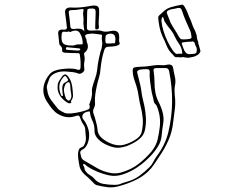

<svg xmlns="http://www.w3.org/2000/svg" viewBox="-20 -769 1040 835"><path d="M767 -748Q774 -750 777 -747Q780 -744 782 -741Q791 -727 796.5 -711.5Q802 -696 809 -682Q813 -673 815.5 -664.5Q818 -656 822 -648Q826 -641 829.5 -632.5Q833 -624 835 -616Q836 -614 836 -609.5Q836 -605 837 -603Q838 -595 839.5 -593Q841 -591 842 -586Q842 -579 843.5 -576.5Q845 -574 848 -561Q853 -548 851 -544Q847 -536 843.5 -533Q840 -530 830 -525Q823 -522 816.5 -521Q810 -520 801 -518Q797 -517 795 -518Q793 -519 788 -519Q780 -519 778.5 -520.5Q777 -522 771 -520Q766 -519 760 -520Q754 -521 746 -520Q742 -520 738 -524Q734 -528 731 -532Q713 -549 705 -569.5Q697 -590 687 -610Q678 -630 674 -650Q670 -670 668 -690Q667 -698 675.5 -705Q684 -712 691 -719Q706 -733 726 -738.5Q746 -744 767 -748ZM267 -683Q266 -691 265 -699Q264 -707 263 -715Q262 -727 270 -732.5Q278 -738 297 -736Q327 -735 361 -741Q388 -747 399 -744Q410 -741 411 -727Q412 -708 410 -689Q408 -670 410 -651Q412 -643 401 -641Q395 -641 394.5 -644Q394 -647 394 -650Q395 -667 395 -683.5Q395 -700 396 -716Q396 -722 394 -727Q392 -732 380 -732Q367 -732 363 -730Q359 -728 359 -717Q359 -701 358.5 -684.5Q358 -668 358 -652Q357 -642 362.5 -638.5Q368 -635 382 -636Q393 -637 405 -637Q417 -637 427 -633Q441 -629 461 -634Q496 -641 498 -614Q499 -606 498 -598Q497 -590 500 -582Q502 -577 496.5 -574Q491 -571 484 -569Q469 -566 455 -566Q445 -566 440.5 -562.5Q436 -559 434 -553Q427 -532 423 -510.5Q419 -489 417 -468Q416 -450 410.5 -432Q405 -414 401 -395Q397 -377 394.5 -359Q392 -341 393 -324Q395 -312 389 -300Q382 -287 387 -274Q392 -261 395 -249Q398 -238 400.5 -227.5Q403 -217 404 -206Q405 -187 418 -173.5Q431 -160 451 -150Q489 -131 521 -140Q553 -149 578 -168Q588 -176 592.5 -185Q597 -194 598 -204Q603 -230 600.5 -256.5Q598 -283 591 -309Q587 -325 584.5 -341Q582 -357 579 -373Q574 -395 566 -416.5Q558 -438 557 -461Q557 -473 563.5 -475.5Q570 -478 593 -479Q608 -479 622.5 -481Q637 -483 652 -485Q657 -486 663 -486Q669 -486 675 -486Q691 -484 704 -487Q730 -493 733 -473Q736 -454 740.5 -435.5Q745 -417 741 -397Q739 -387 739 -376.5Q739 -366 740 -355Q744 -326 740.5 -296Q737 -266 733 -237Q729 -197 713 -160Q697 -123 672 -87Q661 -71 650 -54Q639 -37 623 -22Q598 1 565.5 16Q533 31 496 41Q471 48 447 45Q423 42 400 36Q392 33 387.5 27.5Q383 22 378 18Q371 10 363 3Q355 -4 347 -11Q330 -28 326 -45Q324 -56 323 -62Q322 -68 320 -82Q320 -82 319.5 -91.5Q319 -101 320 -107Q322 -118 325 -122Q328 -126 336 -129Q344 -132 347 -140Q355 -156 353.5 -171Q352 -186 351 -202Q351 -216 343 -227Q335 -238 331 -250Q327 -264 322.5 -266Q318 -268 301 -262Q275 -255 250.5 -264.5Q226 -274 215 -287Q205 -297 197.5 -307.5Q190 -318 183 -329Q156 -372 179 -421Q195 -453 218 -461.5Q241 -470 281 -471Q291 -471 300 -470Q309 -469 317 -466Q328 -462 330 -473Q332 -503 327 -532Q326 -537 322 -537.5Q318 -538 313 -538Q300 -538 286.5 -538.5Q273 -539 260 -540Q249 -543 250 -549Q252 -561 244 -569Q240 -572 238 -577Q237 -589 235.5 -600.5Q234 -612 233 -624Q232 -643 257 -640Q272 -639 271 -650Q270 -658 269 -666.5Q268 -675 267 -683ZM790 -598Q794 -599 797.5 -599Q801 -599 805 -600Q814 -602 813 -608Q812 -616 810.5 -624.5Q809 -633 805 -640Q796 -660 787.5 -679.5Q779 -699 773 -718Q769 -732 762.5 -734Q756 -736 739 -731Q735 -730 730 -729.5Q725 -729 720 -727Q713 -725 708.5 -721.5Q704 -718 706 -711Q710 -701 714 -690.5Q718 -680 722 -670Q730 -655 739.5 -640.5Q749 -626 757 -611Q764 -600 768 -598.5Q772 -597 790 -598ZM347 -632Q346 -643 344 -654.5Q342 -666 343 -677Q344 -688 342 -699.5Q340 -711 343 -723Q346 -732 332 -729Q322 -727 312 -726Q302 -725 291 -725Q277 -725 279 -714Q281 -699 283 -683.5Q285 -668 286 -653Q287 -642 301 -643Q315 -645 327 -644Q339 -643 347 -632ZM689 -696Q681 -692 682.5 -675Q684 -658 691 -634.5Q698 -611 709 -588.5Q720 -566 731 -550.5Q742 -535 750 -534Q752 -536 762.5 -535.5Q773 -535 773 -536Q771 -561 759.5 -577Q748 -593 740 -610Q733 -627 719 -643.5Q705 -660 695 -677Q693 -682 692 -687Q691 -692 689 -696ZM339 -590Q338 -605 330 -620Q319 -646 286 -630Q285 -629 281.5 -631Q278 -633 277 -632Q271 -629 261.5 -631Q252 -633 249 -625Q248 -621 247.5 -611.5Q247 -602 248 -597Q250 -578 265.5 -574Q281 -570 298 -571Q305 -572 309.5 -574Q314 -576 320 -576Q336 -575 338.5 -577Q341 -579 339 -590ZM464 -580Q468 -582 474 -580.5Q480 -579 481 -586Q482 -593 482 -600Q482 -607 479 -614Q472 -625 454 -622Q438 -619 439 -608Q439 -604 438.5 -601Q438 -598 438 -595Q438 -583 442 -581Q446 -579 464 -580ZM185 -380Q188 -353 202.5 -333.5Q217 -314 233 -295Q238 -290 245.5 -286Q253 -282 261 -278Q271 -274 292 -276Q313 -278 334.5 -283.5Q356 -289 365 -294Q370 -297 370 -300Q370 -303 370 -307Q370 -313 368.5 -312Q367 -311 368 -314Q369 -317 375 -334Q377 -338 377.5 -342.5Q378 -347 379 -351Q381 -359 380 -369Q379 -379 381 -387Q385 -404 392.5 -424.5Q400 -445 402 -461Q404 -481 407 -498.5Q410 -516 415 -536Q417 -546 419.5 -551Q422 -556 424 -572Q426 -580 424 -589Q422 -598 423 -607Q424 -611 424 -614.5Q424 -618 417 -619Q405 -620 393.5 -622Q382 -624 369 -622Q359 -621 353.5 -618Q348 -615 352 -606Q355 -602 356 -596Q357 -590 358 -585Q363 -574 362 -562.5Q361 -551 348 -540Q344 -536 346 -531Q350 -516 347 -500.5Q344 -485 347 -469Q348 -460 338.5 -453Q329 -446 321 -449Q309 -454 295.5 -455.5Q282 -457 268 -458Q242 -460 222 -451.5Q202 -443 195 -428Q190 -415 186 -402.5Q182 -390 185 -380ZM795 -587Q791 -586 786.5 -586Q782 -586 777 -585Q768 -584 771 -577Q775 -568 778 -558Q781 -548 788 -540Q795 -533 805 -533.5Q815 -534 824 -535Q834 -537 834.5 -542.5Q835 -548 836 -553Q836 -561 832 -567.5Q828 -574 827 -581Q824 -591 812 -588Q808 -588 804 -587.5Q800 -587 795 -587ZM317 -549Q328 -549 329 -553Q330 -559 320 -559Q310 -560 299.5 -561Q289 -562 278 -563Q275 -564 271.5 -564Q268 -564 267 -560Q264 -552 275 -552Q286 -551 296.5 -550.5Q307 -550 317 -549ZM480 35Q494 35 504.5 30.5Q515 26 526 23Q561 14 585 -3.5Q609 -21 630 -42Q641 -53 647 -65.5Q653 -78 662 -90Q699 -140 712 -194Q728 -261 728.5 -326.5Q729 -392 716 -457Q714 -468 708.5 -471Q703 -474 687 -473H664Q645 -474 648 -461Q650 -448 651 -435Q652 -422 652 -408Q652 -386 656 -365.5Q660 -345 670 -325Q682 -302 688 -277.5Q694 -253 689 -227Q685 -203 683 -179Q681 -155 667 -132Q648 -101 618 -74Q598 -55 573.5 -39Q549 -23 519 -12Q485 0 456.5 -6Q428 -12 402 -23Q388 -29 374 -36.5Q360 -44 349 -54Q348 -55 346.5 -56Q345 -57 343 -55Q340 -52 341 -51Q347 -44 347.5 -36.5Q348 -29 354 -22Q361 -13 371.5 -7Q382 -1 389 7Q404 26 428.5 30.5Q453 35 480 35ZM391 -203Q391 -225 382 -243.5Q373 -262 371 -281Q371 -286 365 -284Q347 -282 340.5 -271Q334 -260 343 -249Q351 -240 358 -224Q376 -184 361 -145Q353 -125 338 -118Q328 -113 329 -104Q331 -94 333.5 -85Q336 -76 349 -69Q376 -53 403 -37.5Q430 -22 465 -16Q486 -13 507 -19Q552 -32 582.5 -56Q613 -80 638 -109Q659 -135 665.5 -162.5Q672 -190 675 -218Q680 -265 662 -307Q660 -313 655 -317Q650 -321 649 -327Q647 -340 643.5 -352.5Q640 -365 638 -378Q635 -398 632.5 -417.5Q630 -437 631 -457Q631 -465 626 -467Q621 -469 604.5 -468Q588 -467 583 -464Q575 -460 576.5 -454.5Q578 -449 579 -444Q584 -424 589 -404Q594 -384 596 -364Q598 -350 601.5 -336Q605 -322 608 -308Q613 -283 614.5 -258Q616 -233 611 -207Q607 -181 585 -163.5Q563 -146 532 -134Q520 -130 505.5 -127.5Q491 -125 477 -128Q457 -132 436.5 -142.5Q416 -153 403 -168.5Q390 -184 391 -203ZM296 -375Q297 -365 297.5 -354Q298 -343 290 -332Q290 -331 289.5 -330.5Q289 -330 289 -329Q288 -327 290 -325Q292 -323 285 -320Q281 -319 279 -320Q277 -321 272 -323Q225 -354 231 -399Q232 -410 238.5 -419.5Q245 -429 252 -439Q264 -452 275 -438Q286 -424 290.5 -408.5Q295 -393 296 -375ZM250 -351Q251 -352 252 -352Q253 -352 254 -353Q253 -360 252 -366.5Q251 -373 251 -380Q250 -389 252.5 -398Q255 -407 265 -411Q278 -418 276 -423Q274 -428 269 -434Q263 -443 256 -434Q239 -415 238 -394.5Q237 -374 246 -354Q247 -353 248 -352.5Q249 -352 250 -351ZM287 -377Q286 -384 286 -391Q286 -398 284 -405Q281 -417 270 -408Q266 -406 264 -401Q256 -385 258.5 -370Q261 -355 267 -340Q267 -339 269 -338Q271 -337 272 -335Q281 -327 287 -338Q292 -348 290 -357.5Q288 -367 287 -377Z"/></svg>

Font: Rock 3D
Style: Regular
Weight: 400
Version: Version 1.000